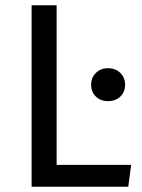

<svg xmlns="http://www.w3.org/2000/svg" viewBox="-20 -709 538 729"><path d="M195 -83H478L467 0H100V-689H195ZM455 -387Q455 -360 437 -342.5Q419 -325 390 -325Q362 -325 344 -342.5Q326 -360 326 -387Q326 -414 344 -432Q362 -450 390 -450Q419 -450 437 -432Q455 -414 455 -387Z"/></svg>

Font: Wolseley Sans
Style: Regular
Weight: 400
Designer: Carrois Corporate & Edenspiekermann AG
Foundry: Carrois Corporate GbR & Edenspiekermann AG
Version: Version 4.202